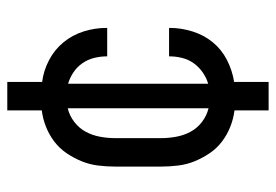

<svg xmlns="http://www.w3.org/2000/svg" viewBox="-138 -536 775 540"><g transform="rotate(-90 250.0 -265.5)"><path d="M210 102H290V5Q322 0 351.5 -15Q381 -30 401.5 -55Q422 -80 432 -112Q442 -144 442 -176Q442 -177 442 -177.5Q442 -178 442 -178H362Q362 -178 362 -177.5Q362 -177 362 -177Q362 -159 357.5 -141Q353 -123 342.5 -108.5Q332 -94 317 -83.5Q302 -73 285 -68V-462Q302 -457 317 -447Q332 -437 342.5 -422Q353 -407 357.5 -389Q362 -371 362 -353Q362 -353 362 -353Q362 -353 362 -352H442Q442 -353 442 -353.5Q442 -354 442 -354Q442 -387 432 -418.5Q422 -450 401.5 -475Q381 -500 351.5 -515.5Q322 -531 290 -535V-633H210V-536Q186 -533 163.5 -524Q141 -515 122 -500.5Q103 -486 89.5 -466Q76 -446 67 -424Q58 -402 55 -378Q52 -354 52 -330V-200Q52 -176 55 -152Q58 -128 67 -106Q76 -84 89.5 -64Q103 -44 122 -29.5Q141 -15 163.5 -6Q186 3 210 6ZM216 -67Q195 -72 177.5 -85.5Q160 -99 150 -117.5Q140 -136 136 -157.5Q132 -179 132 -200V-330Q132 -351 136 -372.5Q140 -394 150 -412.5Q160 -431 177.5 -444.5Q195 -458 216 -463Z"/></g></svg>

Font: Iosevka SS09
Style: Regular
Weight: 400
Monospace: yes
Designer: Belleve Invis
Foundry: Belleve Invis
Version: Version 5.2.1; ttfautohint (v1.8.3)